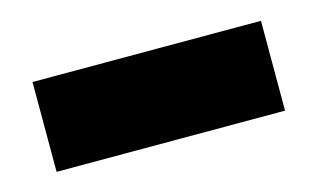

<svg xmlns="http://www.w3.org/2000/svg" viewBox="-36 -448 477 289"><g transform="rotate(-15 203.0 -303.0)"><path d="M25 -373H381V-233H25Z"/></g></svg>

Font: Prompt
Style: Bold
Weight: 700
Designer: Katatrad Team
Foundry: CadsonDemak
Version: Version 1.000